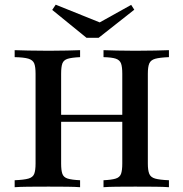

<svg xmlns="http://www.w3.org/2000/svg" viewBox="-20 -780 764 800"><path d="M411.3 0V-29Q445.2 -30.6 462.1 -35.9Q479 -41.1 484.3 -55.6Q489.5 -70.2 489.5 -98.4V-472.6Q489.5 -501.6 484.3 -515.7Q479 -529.8 462.5 -535.5Q446 -541.1 411.3 -541.9V-571Q431.5 -570.2 466.5 -569.4Q501.6 -568.5 543.5 -568.5Q591.1 -568.5 627 -569.4Q662.9 -570.2 683.9 -571V-541.9Q645.2 -540.3 626.6 -535.1Q608.1 -529.8 602 -515.7Q596 -501.6 596 -472.6V-98.4Q596 -70.2 602 -55.6Q608.1 -41.1 626.6 -35.9Q645.2 -30.6 683.9 -29V0Q662.9 -1.6 627 -2Q591.1 -2.4 543.5 -2.4Q500.8 -2.4 466.1 -2Q431.5 -1.6 411.3 0ZM41.1 0V-29Q79.8 -30.6 98.4 -35.9Q116.9 -41.1 122.6 -55.6Q128.2 -70.2 128.2 -98.4V-472.6Q128.2 -501.6 122.6 -515.7Q116.9 -529.8 98.4 -535.5Q79.8 -541.1 41.1 -541.9V-571Q62.1 -570.2 98.8 -569.4Q135.5 -568.5 183.1 -568.5Q225 -568.5 259.3 -569.4Q293.5 -570.2 313.7 -571V-541.9Q279 -540.3 262.1 -535.1Q245.2 -529.8 239.9 -515.7Q234.7 -501.6 234.7 -472.6V-98.4Q234.7 -70.2 239.9 -55.6Q245.2 -41.1 262.1 -35.9Q279 -30.6 313.7 -29V0Q293.5 -1.6 258.9 -2Q224.2 -2.4 182.3 -2.4Q134.7 -2.4 98.4 -2Q62.1 -1.6 41.1 0ZM192.7 -272.6V-301.6H531.5V-272.6ZM526.6 -759.7 539.5 -739.5 391.1 -622.6H340.3L197.6 -738.7L212.1 -760.5L418.5 -677.4L377.4 -676.6Z"/></svg>

Font: Playfair SemiBold
Style: Regular
Weight: 600
Designer: Claus Eggers Sørensen
Foundry: Claus Eggers Sørensen
Version: Version 2.001;gftools[0.9.30]